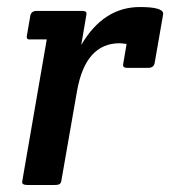

<svg xmlns="http://www.w3.org/2000/svg" viewBox="-20 -526 486 546"><path d="M57 0Q43 0 43 -8Q43 -11 44 -15L113 -414H70Q60 -413 57.5 -416Q55 -419 57 -428L66 -480Q68 -495 85 -495H212Q222 -495 224.5 -492Q227 -489 225 -480L211 -398Q274 -506 378 -506Q444 -506 444 -487Q444 -484 443 -480L420 -348Q418 -333 401 -333H344Q334 -333 331.5 -336Q329 -339 331 -348L340 -401Q326 -403 320 -403Q223 -403 199 -267L155 -15Q154 -6 150 -3Q146 0 136 0Z"/></svg>

Font: Crete Round
Style: Italic
Weight: 400
Designer: Veronika Burian
Foundry: TypeTogether
Version: Version 1.001; ttfautohint (v1.6)